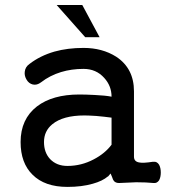

<svg xmlns="http://www.w3.org/2000/svg" viewBox="-20 -731 707 769"><path d="M412.1 -23.4 422.9 -36.1 428.7 -22.5Q432.6 -9.8 436.5 -5.9Q443.4 2 457 2Q496.1 0 525.4 -1Q566.4 -1 594.7 2Q608.4 3.9 617.2 -8.8Q624 -21.5 624 -40Q624 -58.6 617.2 -71.3Q608.4 -85 594.7 -83H591.8Q552.7 -77.1 539.1 -80.1Q516.6 -83 516.6 -103.5V-365.2Q516.6 -457 445.3 -503.9Q389.6 -539.1 314.5 -539.1Q251 -539.1 198.2 -524.4Q140.6 -507.8 97.7 -474.6Q81.1 -462.9 79.1 -443.4Q77.1 -426.8 86.9 -411.1Q95.7 -396.5 111.3 -392.6Q127.9 -388.7 144.5 -401.4Q179.7 -428.7 224.6 -442.4Q266.6 -455.1 314.5 -455.1Q365.2 -455.1 397.5 -418.9Q426.8 -386.7 426.8 -343.8Q402.3 -348.6 359.4 -350.6Q322.3 -352.5 297.9 -352.5Q190.4 -352.5 127.9 -304.7Q62.5 -253.9 62.5 -162.1Q62.5 -78.1 110.4 -31.2Q159.2 17.6 250 17.6Q307.6 17.6 351.6 4.9Q390.6 -5.9 412.1 -24.4ZM426.8 -151.4Q400.4 -116.2 355.5 -92.8Q305.7 -66.4 250 -66.4Q207 -66.4 180.7 -93.8Q156.2 -120.1 156.2 -162.1Q156.2 -206.1 189.5 -233.4Q232.4 -268.6 318.4 -268.6Q333 -268.6 365.2 -266.6Q398.4 -263.7 426.8 -259.8ZM207 -710.9 321.3 -582H378.9L309.6 -710.9Z"/></svg>

Font: Gungsuh
Style: Regular
Weight: 400
Version: Version 2.21